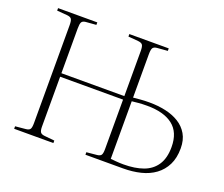

<svg xmlns="http://www.w3.org/2000/svg" viewBox="-118 -902 1260 1081"><g transform="rotate(20 511.5 -361.5)"><path d="M58 0V-15L121 -21Q140 -23 146 -32.5Q152 -42 152 -68V-655Q152 -681 146 -691Q140 -701 120 -703L58 -708V-723H293V-708L230 -703Q212 -701 206.5 -690.5Q201 -680 201 -653V-385H578V-655Q578 -682 571.5 -691.5Q565 -701 545 -703L485 -708V-723H721V-708L658 -703Q639 -701 633 -691Q627 -681 627 -653V-394Q648 -396 671 -398Q694 -400 724 -400Q775 -400 820.5 -390Q866 -380 901 -358.5Q936 -337 956.5 -302Q977 -267 977 -217Q977 -159 956.5 -118Q936 -77 900 -50.5Q864 -24 815.5 -12Q767 0 710 0H485V-15L547 -21Q566 -23 572 -32.5Q578 -42 578 -68V-364H201V-66Q201 -43 207 -33Q213 -23 232 -21L293 -15V0ZM627 -27Q637 -26 659 -24Q681 -22 704 -22Q773 -22 822.5 -40Q872 -58 899 -99Q926 -140 926 -206Q926 -294 872 -336Q818 -378 718 -378Q687 -378 666.5 -376Q646 -374 627 -372Z"/></g></svg>

Font: Literata 60pt ExtraLight
Style: Regular
Weight: 250
Designer: Latin by Veronika Burian and Jose Scaglione. Greek by Irene Vlachou. Cyrillic by Vera Evstafieva.
Foundry: TypeTogether
Version: Version 3.103;gftools[0.9.29]